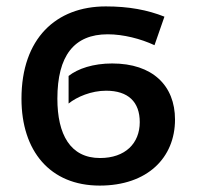

<svg xmlns="http://www.w3.org/2000/svg" viewBox="-20 -569 615 599"><path d="M291 10C440 10 526 -77 526 -196C526 -302 456 -371 330 -371C271 -371 223 -355 194 -332V-246C220 -267 265 -286 311 -286C380 -286 416 -251 416 -188C416 -122 371 -76 292 -76C199 -76 159 -150 159 -261C159 -395 211 -462 316 -462C365 -462 419 -448 462 -428L493 -517C440 -538 382 -549 310 -549C155 -549 47 -449 47 -261C47 -98 136 10 291 10Z"/></svg>

Font: Noto Sans Thai Medium
Style: Regular
Weight: 500
Designer: Monotype Design Team
Foundry: Monotype Imaging Inc.
Version: Version 1.901